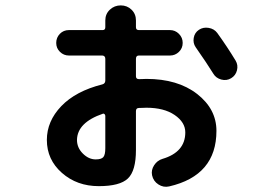

<svg xmlns="http://www.w3.org/2000/svg" viewBox="-20 -658 1040 722"><path d="M367.2 -230.5Q270.5 -197.3 269.5 -131.8Q269.5 -102.5 291.5 -80.6Q313.5 -58.6 339.8 -58.6Q361.3 -58.6 368.7 -67.4Q376 -76.2 376 -100.6V-221.7Q376 -225.6 373.5 -228.5Q371.1 -231.4 367.2 -230.5ZM351.6 42Q269.5 42 212.9 -7.8Q156.2 -57.6 156.2 -131.8Q156.2 -202.1 210.4 -258.8Q264.6 -315.4 365.2 -340.8Q376 -343.8 376 -355.5V-436.5Q376 -448.2 365.2 -449.2H239.3Q219.7 -449.2 205.6 -462.9Q191.4 -476.6 191.4 -496.6Q191.4 -516.6 205.1 -530.8Q218.8 -544.9 239.3 -544.9H366.2Q376 -544.9 376 -555.7V-581.1Q376 -605.5 393.1 -621.6Q410.2 -637.7 434.1 -637.7Q458 -637.7 474.6 -621.6Q491.2 -605.5 491.2 -581.1V-555.7Q491.2 -544.9 502 -544.9H619.1Q638.7 -544.9 652.8 -530.8Q667 -516.6 667 -496.6Q667 -476.6 652.8 -462.9Q638.7 -449.2 619.1 -449.2H502Q491.2 -449.2 491.2 -436.5V-371.1Q491.2 -360.4 502.9 -360.4Q507.8 -360.4 517.1 -360.8Q526.4 -361.3 530.3 -361.3Q648.4 -361.3 721.2 -304.7Q793.9 -248 793.9 -166Q793.9 2 616.2 43Q594.7 47.9 575.7 35.6Q556.6 23.4 551.8 1Q547.9 -18.6 559.6 -36.6Q571.3 -54.7 590.8 -60.5Q676.8 -85.9 676.8 -160.2Q676.8 -198.2 636.7 -225.6Q596.7 -252.9 530.3 -252.9Q526.4 -252.9 517.1 -252.4Q507.8 -252 502.9 -252Q491.2 -252 491.2 -240.2V-93.8Q491.2 -15.6 460.9 13.2Q430.7 42 351.6 42ZM796.9 -534.2Q835 -481.4 866.2 -429.7Q876 -413.1 871.1 -393.6Q866.2 -374 849.1 -363.8Q832 -353.5 812 -358.9Q792 -364.3 782.2 -380.9Q758.8 -418.9 715.8 -480.5Q705.1 -496.1 708.5 -515.6Q711.9 -535.2 728 -545.9Q744.1 -556.6 764.6 -553.2Q785.2 -549.8 796.9 -534.2Z"/></svg>

Font: Rounded-X Mgen+ 1mn bold
Style: Bold
Weight: 700
Designer: [Source Han Sans]
Ryoko NISHIZUKA  (kana & ideographs); Paul D. Hunt (Latin, Greek & Cyrillic); Wenlong ZHANG  (bopomofo
Version: Version 1.059.20150602